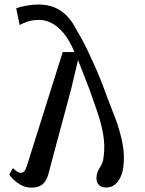

<svg xmlns="http://www.w3.org/2000/svg" viewBox="-20 -823 645 854"><path d="M100 -86.5 259 -591.5H311Q289.5 -643.5 263.5 -674.8Q237.5 -706 209.8 -720.2Q182 -734.5 155 -734.5Q123.5 -734.5 100.5 -726.2Q77.5 -718 67.5 -711.5L52 -786Q66.5 -792 95.8 -797.5Q125 -803 149 -803Q192.5 -803 223.8 -789.5Q255 -776 277.5 -752.5Q300 -729 315.5 -699Q325.5 -682.5 338.5 -659Q351.5 -635.5 365.8 -606.5Q380 -577.5 395.5 -543.2Q411 -509 426.2 -471.2Q441.5 -433.5 455.5 -393.5Q474 -347.5 493.5 -295.5Q513 -243.5 524.2 -189Q535.5 -134.5 528.5 -80Q525 -53.5 515 -33Q505 -12.5 489.5 -0.8Q474 11 453 11Q430.5 11 418.8 -1.5Q407 -14 409.5 -38Q411.5 -55 418.2 -67Q425 -79 432 -92.2Q439 -105.5 441 -125.5Q447.5 -176 439 -224.8Q430.5 -273.5 413.5 -323.5Q396.5 -373.5 377.5 -426.5L327 -556L297.5 -431Q285 -384 272.5 -337.2Q260 -290.5 247.2 -243.5Q234.5 -196.5 222 -149.5Q209.5 -102.5 197 -55.5Q192 -34.5 183 -19.5Q174 -4.5 158.8 3.5Q143.5 11.5 119 11.5Q93.5 11.5 72.5 -0.5Q51.5 -12.5 38 -26.5Q24.5 -40.5 21.5 -46.5L37.5 -75.5Q48 -65 56 -59.8Q64 -54.5 72.5 -54.5Q81 -54.5 87.5 -60.8Q94 -67 100 -86.5Z"/></svg>

Font: Merriweather 20pt
Style: Italic
Weight: 400
Italic angle: -7.8°
Version: Version 2.101